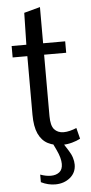

<svg xmlns="http://www.w3.org/2000/svg" viewBox="-59 -713 447 947"><g transform="rotate(-5 164.0 -240.0)"><path d="M228 7.8Q186.5 7.8 156.2 -7.8Q126 -23.4 109.6 -58.8Q93.3 -94.2 93.3 -153.3V-442.9H20.5V-499.5H93.3L96.7 -657.2L176.3 -678.7V-499.5H285.6V-442.9H176.3V-139.2Q176.3 -91.8 192.9 -73Q209.5 -54.2 238.8 -53.7Q254.4 -53.7 270.8 -57.9Q287.1 -62 303.2 -68.8L316.9 -14.6Q299.8 -5.4 275.9 1.2Q252 7.8 228 7.8ZM175.8 199.2Q140.1 199.2 105.5 182.1V144.5Q133.3 154.8 157.7 154.8Q183.6 154.8 200 141.8Q216.3 128.9 216.3 101.1Q216.3 87.4 211.7 69.8Q207 52.2 196.8 30.8L182.1 0H231L255.4 38.1Q268.1 57.6 273.7 75.7Q279.3 93.8 279.3 109.9Q279.3 149.9 249.3 174.6Q219.2 199.2 175.8 199.2Z"/></g></svg>

Font: Pontano Sans
Style: Regular
Weight: 400
Designer: Vernon Adams
Foundry: Vernon Adams
Version: Version 2.001